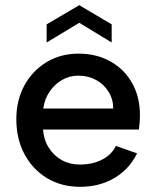

<svg xmlns="http://www.w3.org/2000/svg" viewBox="-20 -714 603 741"><path d="M411 -550 286 -626 160 -550V-620L286 -694L411 -620ZM289 7Q217 7 161.5 -26.5Q106 -60 74.5 -119Q43 -178 43 -254Q43 -327 74 -384Q105 -441 159.5 -474Q214 -507 283 -507Q353 -507 407 -476.5Q461 -446 491 -391.5Q521 -337 520 -266Q520 -254 519 -241.5Q518 -229 516 -214H146Q149 -174 168.5 -143.5Q188 -113 218.5 -96Q249 -79 288 -79Q338 -79 375 -98.5Q412 -118 427 -151L509 -122Q479 -61 421.5 -27Q364 7 289 7ZM417 -295Q417 -331 399 -360Q381 -389 350.5 -405.5Q320 -422 282 -422Q248 -422 219.5 -405.5Q191 -389 171.5 -360.5Q152 -332 147 -295Z"/></svg>

Font: Albert Sans Medium
Style: Regular
Weight: 500
Designer: Andreas Rasmussen
Foundry: a.Foundry
Version: Version 1.025